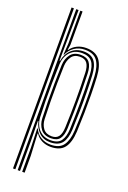

<svg xmlns="http://www.w3.org/2000/svg" viewBox="-185 -860 749 1121"><g transform="rotate(20 189.5 -300.0)"><path d="M110.7 200V53.6L106.7 -68.2H110.5Q123.8 -37.7 151 -21.5Q178.1 -5.3 211.1 -5.3Q267 -5.3 290 -38Q313.1 -70.7 316.3 -129.7Q319.4 -190.5 320.3 -246.7Q321.3 -302.8 320.4 -357.6Q319.6 -412.3 316.7 -469Q313.2 -531.1 289.7 -563.2Q266.3 -595.2 212.9 -595.2Q175.2 -595.2 147 -575.6Q118.8 -556 106.7 -526H103.4L108.2 -594.8V-800H122L122 -593.3L116.7 -559.8H119.7Q134.2 -582.1 159.7 -594.7Q185.2 -607.2 215.9 -607.2Q273.3 -607.2 300.2 -573.2Q327 -539.3 331.2 -469.1Q334.1 -415.9 334.8 -360.7Q335.5 -305.4 334.6 -248Q333.6 -190.6 330.8 -130.3Q327.1 -60.8 300.6 -27Q274.2 6.8 215.9 6.8Q186.7 6.8 161.6 -5.5Q136.6 -17.8 122.3 -40.6H118.9L126 94.3V200ZM53.7 200V-800H68.2V200ZM82.7 200V-800H97.2L93.8 -484.2L97.2 -484.2Q103.9 -528.1 133.5 -555.7Q163.2 -583.2 209.4 -583.2Q255.1 -583.2 277.1 -555.4Q299.1 -527.5 302.5 -468.8Q305.3 -413.5 306 -358.9Q306.8 -304.3 305.8 -247.8Q304.9 -191.3 302.1 -129.8Q299.3 -74.7 277.4 -46.5Q255.4 -18.3 205.7 -17.5Q162.6 -17 135.1 -43.5Q107.7 -69.9 98.8 -110.3H95.4L97.2 6.4V200ZM203.5 -29.6Q248.6 -29.6 267.1 -55.8Q285.5 -81.9 287.6 -128.8Q290.7 -210.8 291.1 -294Q291.6 -377.3 288.2 -467.8Q285.9 -521.4 265.9 -546.3Q245.8 -571.2 202.8 -571.2Q169.4 -571.2 147.1 -555.9Q124.8 -540.6 113.3 -516.2Q101.7 -491.8 100.6 -464.3Q98.5 -403.2 97.7 -345.8Q96.9 -288.4 97.6 -235.3Q98.4 -182.3 100.4 -134Q101.9 -107.5 113.5 -83.6Q125.2 -59.7 147.6 -44.7Q170.1 -29.6 203.5 -29.6ZM201.4 -41.2Q157.6 -41.2 136.8 -68.5Q115.9 -95.8 114.3 -133.6Q112.3 -185.6 111.6 -239.9Q110.9 -294.3 111.7 -350.6Q112.4 -406.8 114.3 -464.2Q116 -504.6 136.9 -531.6Q157.9 -558.7 199.4 -558.7Q237.6 -558.7 254.9 -536.2Q272.1 -513.8 273.7 -468.6Q275.8 -411 276.3 -356.1Q276.7 -301.1 276 -245.4Q275.3 -189.7 273.3 -130.2Q271.8 -85.8 255.3 -63.5Q238.9 -41.2 201.4 -41.2ZM201.2 -53.4Q230.1 -53.4 243.7 -72.1Q257.3 -90.9 258.8 -130.6Q262.1 -219.2 262.2 -299.1Q262.4 -379 259.2 -468.6Q257.9 -507.2 244.1 -526.9Q230.3 -546.6 199.2 -546.6Q164.1 -546.6 147.2 -522.5Q130.4 -498.3 128.8 -464.1Q126.8 -411.3 126.1 -355.9Q125.3 -300.4 126 -244.4Q126.8 -188.3 128.8 -133.6Q130.3 -100.2 147.8 -76.8Q165.3 -53.4 201.2 -53.4Z"/></g></svg>

Font: Big Shoulders Inline Display SC Thin
Style: Regular
Weight: 100
Designer: Patric King
Foundry: XO Type Co
Version: Version 2.002